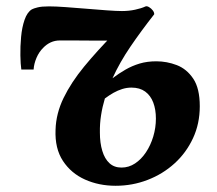

<svg xmlns="http://www.w3.org/2000/svg" viewBox="-20 -586 696 617"><path d="M88 -362.5H48.5Q46 -379.5 45.5 -408Q45 -436.5 47.8 -467.2Q50.5 -498 59 -522.5Q67.5 -547 82.5 -556Q88 -559 100.8 -562.2Q113.5 -565.5 137.5 -565.5Q158.5 -565.5 190.2 -563.2Q222 -561 257.2 -558Q292.5 -555 323.2 -552.8Q354 -550.5 372 -550.5Q394 -550.5 414 -554.8Q434 -559 448 -565.5Q452.5 -567 459.2 -563Q466 -559 471 -552.5Q476 -546 475.5 -540Q433.5 -486.5 399.2 -436.2Q365 -386 341.5 -334.5Q362 -350 383.2 -362.2Q404.5 -374.5 428.8 -381.8Q453 -389 482.5 -389Q516 -389 548 -376.8Q580 -364.5 601 -333.2Q622 -302 622 -244.5Q622 -188.5 600.2 -141.8Q578.5 -95 540.8 -60.8Q503 -26.5 454.2 -7.8Q405.5 11 351.5 11Q298 11 253.2 -9Q208.5 -29 182.2 -69Q156 -109 158.5 -169Q160 -221 184.2 -271Q208.5 -321 250.2 -371.8Q292 -422.5 344.5 -476L332 -455.5Q328.5 -455.5 315.2 -455.5Q302 -455.5 283.5 -455.5Q265 -455.5 244.5 -455.8Q224 -456 205 -456Q186 -456 172.5 -456Q156.5 -456 143 -449.8Q129.5 -443.5 119.5 -433Q105.5 -419.5 97.2 -400Q89 -380.5 88 -362.5ZM370.5 -47.5Q394 -47.5 414 -60.8Q434 -74 449 -96.5Q464 -119 472.5 -147.2Q481 -175.5 481 -205Q481 -234 472.5 -256.5Q464 -279 446.5 -291.8Q429 -304.5 402.5 -304.5Q387.5 -304.5 373 -300Q358.5 -295.5 344.8 -287.8Q331 -280 317 -269.5Q309 -243 304.8 -215.8Q300.5 -188.5 301 -160Q301 -126.5 308.8 -101Q316.5 -75.5 331.8 -61.5Q347 -47.5 370.5 -47.5Z"/></svg>

Font: Merriweather 24pt ExtraBold
Style: Italic
Weight: 800
Italic angle: -7.8°
Version: Version 2.101